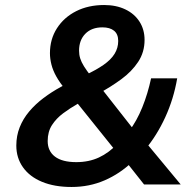

<svg xmlns="http://www.w3.org/2000/svg" viewBox="-20 -735 766 765"><path d="M265 10Q197 10 147.5 -10.5Q98 -31 71.5 -68.5Q45 -106 45 -155Q45 -194 58.5 -228Q72 -262 96.5 -291Q121 -320 153.5 -344.5Q186 -369 223 -389L260 -409L238 -382Q218 -406 204.5 -430Q191 -454 185 -477.5Q179 -501 179 -523Q179 -579 207 -622.5Q235 -666 283.5 -690.5Q332 -715 395 -715Q443 -715 479.5 -697.5Q516 -680 536 -648.5Q556 -617 556 -576Q556 -527 530.5 -488.5Q505 -450 463.5 -419.5Q422 -389 374 -363L376 -393L518 -212H494Q525 -253 547 -307.5Q569 -362 582 -423H686Q672 -341 638.5 -268Q605 -195 558 -139L559 -170L700 0H554L482 -91L507 -90Q458 -43 397 -16.5Q336 10 265 10ZM284 -89Q334 -89 374 -107.5Q414 -126 449 -163L443 -131L272 -344L320 -338L289 -321Q259 -304 231.5 -283.5Q204 -263 187 -236.5Q170 -210 170 -173Q170 -133 199 -111Q228 -89 284 -89ZM388 -626Q345 -626 320 -600.5Q295 -575 295 -533Q295 -517 299.5 -502.5Q304 -488 314.5 -471Q325 -454 343 -431L318 -435Q363 -456 392.5 -476.5Q422 -497 436.5 -520.5Q451 -544 451 -572Q451 -599 434.5 -612.5Q418 -626 388 -626Z"/></svg>

Font: Nunito Sans 12pt ExtraLight
Style: Italic
Weight: 200
Italic angle: -9°
Designer: Vernon Adams
Foundry: Vernon Adams
Version: Version 3.101;gftools[0.9.27]